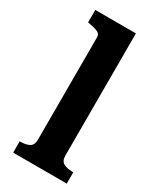

<svg xmlns="http://www.w3.org/2000/svg" viewBox="-194 -821 733 884"><g transform="rotate(30 173.0 -379.0)"><path d="M253 -758V-109Q253 -80 271 -70Q289 -60 320 -60H323V0H38V-60H40Q71 -60 89 -70Q107 -80 107 -109V-652Q107 -665 100.5 -671.5Q94 -678 80.5 -682Q67 -686 47 -690L37 -692V-758Z"/></g></svg>

Font: Roboto Serif SemiBold
Style: Regular
Weight: 600
Designer: Greg Gazdowicz
Foundry: Commercial Type
Version: Version 1.008